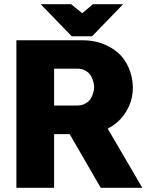

<svg xmlns="http://www.w3.org/2000/svg" viewBox="-20 -895 698 915"><path d="M460 0 312 -255.9H237.8V0H58.1V-703.1H371.1Q437 -703.1 488.5 -678.5Q540 -653.8 568.4 -615.5Q596.7 -577.1 607.4 -528.8Q618.2 -480.5 609.1 -434.1Q600.1 -387.7 570.1 -346.7Q540 -305.7 493.2 -282.2L658.2 0ZM237.8 -392.1H348.1Q370.1 -392.1 387.5 -401.9Q404.8 -411.6 413.6 -427Q422.4 -442.4 426.5 -461.2Q430.7 -480 426.5 -498.8Q422.4 -517.6 413.6 -533Q404.8 -548.3 387.5 -558.1Q370.1 -567.9 348.1 -567.9H237.8ZM566.9 -875 418.9 -722.2H321.8L173.8 -875H318.8L372.1 -832L422.9 -875Z"/></svg>

Font: LT Superior Black
Style: Regular
Weight: 900
Designer: Daniel Lyons
Foundry: LyonsType
Version: Version 2.005